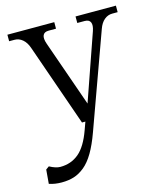

<svg xmlns="http://www.w3.org/2000/svg" viewBox="-113 -591 797 933"><g transform="rotate(-15 285.0 -125.0)"><path d="M106.9 -415Q97.2 -442.9 79.3 -458Q61.5 -473.1 39.1 -473.1H12.2V-505.9H248V-473.1H210.9Q188.5 -473.1 181.9 -458Q175.3 -442.9 185.1 -415L301.8 -82L418 -415Q427.7 -442.9 421.1 -458Q414.6 -473.1 392.1 -473.1H355V-505.9H558.1V-473.1H530.8Q508.3 -473.1 490.5 -458Q472.7 -442.9 462.9 -415L291 60.1Q270 118.2 247.1 157Q224.1 195.8 197.8 217.3Q171.4 238.8 144 247.3Q116.7 255.9 82 255.9Q47.4 255.9 19 246.1L24.9 175.8L41 164.1Q72.3 181.2 95.2 181.2Q149.4 181.2 188.5 148.4Q227.5 115.7 254.9 39.1L269 0H252Z"/></g></svg>

Font: LT Superior Serif
Style: Regular
Weight: 400
Designer: Daniel Lyons
Foundry: LyonsType
Version: Version 2.120;FEAKit 1.0